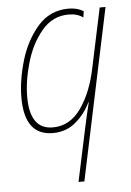

<svg xmlns="http://www.w3.org/2000/svg" viewBox="-54 -575 581 852"><g transform="rotate(-5 236.0 -149.0)"><path d="M261 236H287L448 -527H422L366 -263Q344 -155 294.5 -85Q245 -15 169 -15Q67 -15 67 -159Q67 -230 90.5 -311.5Q114 -393 162 -450.5Q210 -508 282 -508Q321 -508 346 -489L350 -517Q322 -534 284 -534Q200 -534 146 -471.5Q92 -409 66.5 -321.5Q41 -234 41 -158Q41 10 167 10Q227 10 269.5 -26.5Q312 -63 335 -112H337Q322 -51 310 6Z"/></g></svg>

Font: Noto Sans UI SemiCondensed Thin
Style: Italic
Weight: 250
Width: 4
Italic angle: -12°
Designer: Monotype Design Team
Foundry: Monotype Imaging Inc.
Version: Version 1.901